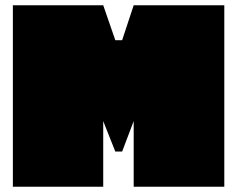

<svg xmlns="http://www.w3.org/2000/svg" viewBox="-20 -711 902 731"><path d="M834 -691V0H489V-250L445 -134H419L373 -250V0H29V-691H373L419 -558H445L489 -691Z"/></svg>

Font: Erica One
Style: Regular
Weight: 400
Designer: Miguel Hernandez
Foundry: Miguel Hernandez
Version: Version 1.003